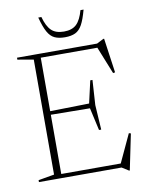

<svg xmlns="http://www.w3.org/2000/svg" viewBox="-96 -934 786 1026"><g transform="rotate(-10 297.0 -421.0)"><path d="M411.5 -488 403 -353 411.5 -218.5H399.5L372 -341L149 -343.5V-362.5L372 -367L399.5 -488ZM537.5 -507 526.5 -505 463.5 -662 492.5 -653H122.5V-675H469.5L506.5 -694H511ZM476.5 -8.5 553.5 -174 564 -171 524 23H520L483.5 0H122.5V-22H503ZM35 0V-10.5L121.5 -25.5V-649.5L35 -664.5V-675H160V0ZM307 -769Q351.5 -769 375.2 -792Q399 -815 413 -866.5H430Q416 -814.5 400.8 -786.8Q385.5 -759 363.2 -748.5Q341 -738 307 -738Q273 -738 250.8 -748.5Q228.5 -759 213.2 -786.8Q198 -814.5 184 -866.5H201Q215 -815 238.8 -792Q262.5 -769 307 -769Z"/></g></svg>

Font: Newsreader 24pt ExtraLight
Style: Regular
Weight: 250
Designer: Hugues Gentile
Foundry: Production Type
Version: Version 1.003